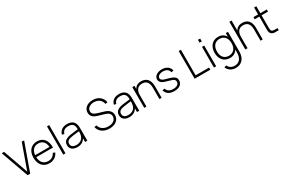

<svg xmlns="http://www.w3.org/2000/svg" viewBox="183 -2405 6468 4329"><g transform="rotate(-30 3417.0 -240.0)"><path d="M330.5 0 587.5 -720H526L296 -74.5L66.5 -720H5L262 0Z M827 -41C712.5 -41 640 -119.5 634.5 -253.5H1071C1073.5 -442.5 982.5 -555 824 -555C669.5 -555 572.5 -446 572.5 -270C572.5 -95 672.5 15 827 15C933 15 1015.5 -37 1059.5 -131L1006.5 -154C971.5 -83 914.5 -41 827 -41ZM635.5 -305.5C646 -428 714.5 -500 824 -500C933 -500 998.5 -431 1009 -305.5Z M1249 0V-735H1191.5V0Z M1607.5 -555C1491 -555 1414 -501 1389.5 -402.5L1446 -390C1465.5 -464 1518 -500 1605.5 -500C1713.5 -500 1760 -451 1760 -335V-332L1591.5 -311C1461 -295 1369 -255.5 1369 -139.5C1369 -42.5 1439.5 15 1557 15C1650 15 1720.5 -24.5 1760 -97.5V0H1818V-334C1818 -481.5 1747.5 -555 1607.5 -555ZM1760 -280.5C1760 -257 1760 -224 1754.5 -197.5C1738.5 -99 1667.5 -38.5 1565 -38.5C1474 -38.5 1427 -74 1427 -141.5C1427 -211.5 1474 -245 1594.5 -260Z M2392.5 15C2548 15 2649 -66.5 2649 -192.5C2649 -281.5 2590.5 -345 2480 -377.5L2335.5 -420.5C2235.5 -450.5 2199 -482.5 2199 -543.5C2199 -620 2271 -678.5 2377.5 -678.5C2489 -678.5 2571.5 -613 2586 -514L2645.5 -524.5C2624.5 -653 2520.5 -735 2377.5 -735C2236 -735 2137.5 -655 2137.5 -542C2137.5 -459.5 2188.5 -402.5 2289 -372.5L2470 -318.5C2551 -294.5 2591 -251.5 2591 -191C2591 -101 2512 -41 2394 -41C2278 -41 2193.5 -99 2168.5 -196L2109.5 -186C2135 -62.5 2244 15 2392.5 15Z M2959 -555C2842.5 -555 2765.5 -501 2741 -402.5L2797.5 -390C2817 -464 2869.5 -500 2957 -500C3065 -500 3111.5 -451 3111.5 -335V-332L2943 -311C2812.5 -295 2720.5 -255.5 2720.5 -139.5C2720.5 -42.5 2791 15 2908.5 15C3001.5 15 3072 -24.5 3111.5 -97.5V0H3169.5V-334C3169.5 -481.5 3099 -555 2959 -555ZM3111.5 -280.5C3111.5 -257 3111.5 -224 3106 -197.5C3090 -99 3019 -38.5 2916.5 -38.5C2825.5 -38.5 2778.5 -74 2778.5 -141.5C2778.5 -211.5 2825.5 -245 2946 -260Z M3695 0H3752.5V-301.5C3752.5 -476 3665 -555 3534.5 -555C3430.5 -555 3381.5 -503.5 3357 -458V-540H3299.5V0H3357V-296.5C3357 -444.5 3432 -499 3528 -499C3625.5 -499 3695 -444.5 3695 -296.5Z M4082 14C4211.5 14 4291 -46.5 4291 -145.5C4291 -205.5 4262 -245 4193 -273C4163.5 -285 4123 -298 4081.5 -308.5C4021.5 -324.5 3928 -343.5 3928 -408.5C3928 -462 3991 -500.5 4071 -500.5C4160.5 -500.5 4221.5 -458 4232 -387.5L4291 -398.5C4277 -492.5 4191.5 -555 4074.5 -555C3954.5 -555 3869 -493.5 3869 -409C3869 -307.5 3976.5 -280 4071.5 -254.5C4112.5 -243.5 4148.5 -232 4169 -224C4217 -204 4231.5 -179 4231.5 -145C4231.5 -78.5 4176 -40.5 4082.5 -40.5C3991.5 -40.5 3934 -75 3912.5 -147L3852.5 -135.5C3880.5 -34.5 3959.5 14 4082 14Z M5020 0V-56H4670V-720H4612V0Z M5172.5 -649V-722.5H5115V-649ZM5172.5 0V-540H5115V0Z M5539 -555C5392 -555 5292.5 -449.5 5292.5 -279C5292.5 -112 5390.5 -5 5539 -5C5630 -5 5696 -44.5 5734 -114V-30C5734 108 5668.5 199 5543.5 199C5467.5 199 5407.5 163 5377.5 95.5L5320 115C5362.5 207 5441 255 5543.5 255C5706.5 255 5791.5 138 5791.5 -29.5V-540H5734V-445.5C5696.5 -515 5631 -555 5539 -555ZM5544 -61C5426.5 -61 5354 -141.5 5354 -279C5354 -414.5 5425.5 -499 5544 -499C5660 -499 5734 -417 5734 -279C5734 -146 5664 -61 5544 -61Z M6327 0H6384.5V-301.5C6384.5 -476 6297 -555 6166.5 -555C6062 -555 6013 -503.5 5989 -458V-720H5931.5V0H5989V-296.5C5989 -444.5 6064 -499 6160 -499C6257.5 -499 6327 -444.5 6327 -296.5Z M6454.5 -484H6575.5V-127C6575.5 -48.5 6625 0 6705 0H6801V-55H6722.5C6656.5 -55 6633.5 -79 6633.5 -146V-484H6801V-540H6633.5V-720.5H6575.5V-540H6454.5Z"/></g></svg>

Font: Vela Sans Light
Style: Regular
Weight: 300
Designer: Principal design: Mikhail Sharanda - project Manrope.
Design modification: Ravid Balaliev
Foundry: Mikhail Sharanda
Version: Version 1.001